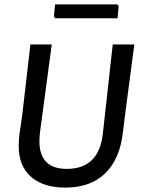

<svg xmlns="http://www.w3.org/2000/svg" viewBox="-20 -844 646 872"><path d="M512 -824 519 -817 514 -761H231L225 -769L230 -824ZM590 -642 547 -315 538 -241Q524 -121 457.5 -56.5Q391 8 276 8Q177 8 121 -41Q65 -90 65 -180Q65 -204 68 -233L81 -321L118 -642H215L162 -246Q159 -222 159 -203Q159 -77 283 -77Q429 -77 447 -236L492 -642Z"/></svg>

Font: Alegreya Sans Medium
Style: Italic
Weight: 500
Italic angle: -7°
Designer: Juan Pablo del Peral
Foundry: Huerta Tipografica
Version: Version 2.007